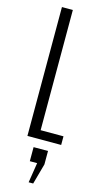

<svg xmlns="http://www.w3.org/2000/svg" viewBox="-167 -905 649 1237"><g transform="rotate(15 157.0 -286.0)"><path d="M81.1 0V-859.4H153.8V-57.6H306.2V0ZM166 286.6 187 153.3H138.2V59.6H234.4V148.9L196.3 286.6Z"/></g></svg>

Font: Antonio Thin
Style: Regular
Weight: 250
Designer: Vernon Adams
Foundry: Vernon Adams
Version: Version 1.002